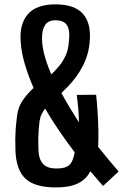

<svg xmlns="http://www.w3.org/2000/svg" viewBox="-20 -828 598 857"><path d="M229.5 8.5Q135.5 8.5 94 -30.2Q52.5 -69 49 -154.5Q48 -186.5 48.2 -208Q48.5 -229.5 49.8 -248.8Q51 -268 54 -292Q57.5 -344 79.5 -377Q101.5 -410 130 -435.5Q106.5 -489 91 -541Q75.5 -593 72.5 -640Q65.5 -718.5 103.5 -763.5Q141.5 -808.5 227 -808.5Q313 -808.5 350.2 -766.2Q387.5 -724 380.5 -644.5Q376.5 -586 350 -534.2Q323.5 -482.5 279.5 -438Q274.5 -433 267.8 -426.5Q261 -420 254 -413Q272 -380 292 -346.8Q312 -313.5 332.5 -282Q332 -310.5 329.5 -341Q327 -371.5 322.5 -404.5L409 -405Q412.5 -374.5 415.2 -334Q418 -293.5 419 -251Q420 -208.5 418 -172.5Q444.5 -139.5 468 -111.2Q491.5 -83 509.5 -62.5L440 2Q426.5 -13.5 412.2 -30Q398 -46.5 383.5 -63.5Q370.5 -39 350 -23Q329.5 -7 299.8 0.8Q270 8.5 229.5 8.5ZM232 -76Q260.5 -76 276.5 -83.2Q292.5 -90.5 300.5 -106.2Q308.5 -122 313.5 -148Q278.5 -194 244.8 -243.2Q211 -292.5 181.5 -343Q172.5 -332 165.8 -318.2Q159 -304.5 156.5 -287Q154 -269 152.8 -251.5Q151.5 -234 151 -210.8Q150.5 -187.5 152 -152.5Q154 -116 172.5 -96Q191 -76 232 -76ZM209 -496Q226.5 -512.5 243.8 -533Q261 -553.5 273.2 -580.5Q285.5 -607.5 287.5 -643.5Q293.5 -688 280.5 -712.8Q267.5 -737.5 227 -737.5Q194 -737.5 180.2 -714.5Q166.5 -691.5 167.5 -654.5Q168 -620 179.2 -579.2Q190.5 -538.5 209 -496Z"/></svg>

Font: Big Shoulders Medium
Style: Regular
Weight: 500
Designer: Patric King
Foundry: XO Type Co
Version: Version 2.002